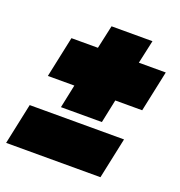

<svg xmlns="http://www.w3.org/2000/svg" viewBox="-156 -713 762 811"><g transform="rotate(20 225.0 -307.5)"><path d="M125 -221 147 -326H28L67 -510H186L209 -615H393L370 -510H491L452 -326H331L309 -221ZM-41 0 -2 -184H422L383 0Z"/></g></svg>

Font: Kanit Black
Style: Italic
Weight: 900
Italic angle: -12°
Designer: Katatrad Team
Foundry: CadsonDemak
Version: Version 2.000; ttfautohint (v1.8.3)